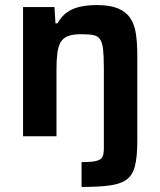

<svg xmlns="http://www.w3.org/2000/svg" viewBox="-20 -538 633 758"><path d="M302 200V102Q343 102 361.5 97Q380 92 385 80Q390 68 390 48V-270Q390 -316 387 -343Q384 -370 375 -383Q366 -396 348 -399.5Q330 -403 300 -403Q268 -403 248.5 -395.5Q229 -388 219.5 -371.5Q210 -355 206.5 -328.5Q203 -302 203 -264V0H71V-510H195L199 -446H207Q221 -471 241.5 -487Q262 -503 292.5 -510.5Q323 -518 362 -518Q414 -518 445.5 -505Q477 -492 494 -467Q511 -442 516.5 -405Q522 -368 522 -319V20Q522 82 512.5 118.5Q503 155 478.5 172Q454 189 411 194.5Q368 200 302 200Z"/></svg>

Font: Saira Thin SemiBold
Style: Regular
Weight: 600
Version: Version 1.101